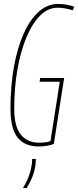

<svg xmlns="http://www.w3.org/2000/svg" viewBox="-20 -730 395 970"><path d="M175 10Q105 10 69 -35Q33 -80 33 -180Q33 -296 50.5 -393Q68 -490 100 -561Q132 -632 176 -671Q220 -710 273 -710Q297 -710 318.5 -706Q340 -702 355 -696L348 -678Q306 -691 270 -691Q223 -691 183.5 -652Q144 -613 114.5 -543.5Q85 -474 68.5 -381.5Q52 -289 52 -181Q52 -91 85 -50Q118 -9 178 -9Q212 -9 235 -17L282 -317H180L183 -336H304L252 -3Q238 3 217.5 6.5Q197 10 175 10ZM142 73H161Q161 87 159 105Q154 138 143 165Q132 192 115 220H96Q116 187 126 159Q136 131 140 105Q143 88 142 73Z"/></svg>

Font: Georama Condensed Thin
Style: Italic
Weight: 100
Width: 3
Italic angle: -9°
Designer: Jean-Baptiste Levee
Foundry: Production Type
Version: Version 1.000